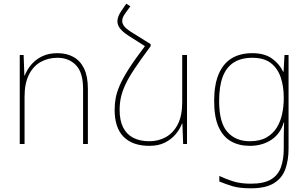

<svg xmlns="http://www.w3.org/2000/svg" viewBox="-20 -780 1671 1040"><path d="M87 0V-482H108L112 -371H114Q126 -402 149 -429.5Q172 -457 207.5 -474.5Q243 -492 291 -492Q341 -492 378 -471.5Q415 -451 435.5 -408.5Q456 -366 456 -300V0H430V-299Q430 -387 391.5 -427Q353 -467 291 -467Q241 -467 200.5 -444.5Q160 -422 136.5 -375Q113 -328 113 -256V0Z M765 -530 796 -541V-530Q744 -460 710.5 -410Q677 -360 659.5 -322.5Q642 -285 635 -252.5Q628 -220 628 -185Q628 -127 647 -89.5Q666 -52 702 -33.5Q738 -15 789 -15Q839 -15 879.5 -38Q920 -61 943.5 -107.5Q967 -154 967 -226V-482H993V0H972L968 -111H966Q955 -81 931.5 -53Q908 -25 873 -7.5Q838 10 789 10Q698 10 649.5 -39Q601 -88 601 -185Q601 -217 606.5 -248Q612 -279 628.5 -317.5Q645 -356 678 -407.5Q711 -459 765 -530ZM796 -541 765 -530 674 -588Q645 -607 630.5 -625.5Q616 -644 616 -665Q616 -677 621 -690.5Q626 -704 636 -719L664 -760L686 -746L658 -707Q650 -696 646 -686Q642 -676 642 -667Q642 -651 653.5 -637Q665 -623 687 -609Z M1339 240Q1278 240 1241 229Q1204 218 1168 203V173Q1204 190 1243.5 202.5Q1283 215 1339 215Q1410 215 1448.5 191.5Q1487 168 1502 125Q1517 82 1517 25V-17Q1517 -46 1517.5 -67Q1518 -88 1519 -117H1517Q1499 -55 1449.5 -22.5Q1400 10 1333 10Q1275 10 1231.5 -14.5Q1188 -39 1164 -92.5Q1140 -146 1140 -233Q1140 -320 1164 -377.5Q1188 -435 1234 -463.5Q1280 -492 1347 -492Q1412 -492 1452.5 -463.5Q1493 -435 1514 -391H1516L1521 -482H1543V25Q1543 88 1525.5 136.5Q1508 185 1463.5 212.5Q1419 240 1339 240ZM1333 -15Q1388 -15 1423.5 -35.5Q1459 -56 1479.5 -89.5Q1500 -123 1508.5 -164Q1517 -205 1517 -246V-251Q1517 -312 1500.5 -361Q1484 -410 1447 -438.5Q1410 -467 1347 -467Q1287 -467 1247 -442Q1207 -417 1187 -365.5Q1167 -314 1167 -233Q1167 -115 1212 -65Q1257 -15 1333 -15Z"/></svg>

Font: Noto Sans Armenian Thin
Style: Regular
Weight: 250
Version: Version 2.007